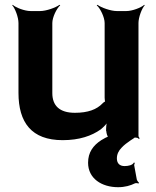

<svg xmlns="http://www.w3.org/2000/svg" viewBox="-20 -574 649 800"><path d="M499 118C478 118 467 106 467 86C467 69 474 54 487 41C506 20 544 -1 543 -2H540C540 -1 548 0 550 0C553 0 557 3 559 5L562 2C560 0 557 -4 557 -8V-478C557 -502 571 -539 583 -552L581 -554C568 -542 531 -528 507 -528H466C442 -528 402 -542 386 -554L383 -552C398 -539 416 -502 416 -478V-167C416 -164 417 -150 419 -148L421 -152C419 -153 408 -145 407 -143C383 -118 347 -104 292 -104C228 -104 198 -134 198 -186V-478C198 -502 216 -539 231 -552L228 -554C212 -542 172 -528 148 -528H107C83 -528 46 -542 33 -554L31 -552C43 -539 57 -502 57 -478V-187C57 -64 111 10 241 10C311 10 362 -8 400 -35C412 -45 427 -60 431 -70L428 -72C423 -62 422 -43 422 -29L423 -27C423 -20 428 -2 433 -1L434 -5C429 -6 410 5 402 10C368 32 347 61 347 104C347 170 404 206 472 206C501 206 524 199 542 190C546 188 554 189 557 191L559 187C556 185 551 178 550 174L539 114C539 111 541 107 542 105L538 103C533 114 515 118 499 118Z"/></svg>

Font: Asimov
Style: EdgeWide
Weight: 500
Designer: Google
Version: Version 2.000980: 2014